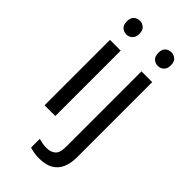

<svg xmlns="http://www.w3.org/2000/svg" viewBox="-298 -805 1112 1112"><g transform="rotate(45 258.0 -248.5)"><path d="M173 -536V0H85V-536ZM130 -737Q150 -737 165.5 -723.5Q181 -710 181 -681Q181 -653 165.5 -639Q150 -625 130 -625Q108 -625 93 -639Q78 -653 78 -681Q78 -710 93 -723.5Q108 -737 130 -737ZM280 240Q255 240 236 236.5Q217 233 203 228V157Q218 161 234 164Q250 167 269 167Q301 167 322 149.5Q343 132 343 83V-536H431V80Q431 130 415 166Q399 202 366 221Q333 240 280 240ZM336 -681Q336 -710 351 -723.5Q366 -737 388 -737Q408 -737 423.5 -723.5Q439 -710 439 -681Q439 -653 423.5 -639Q408 -625 388 -625Q366 -625 351 -639Q336 -653 336 -681Z"/></g></svg>

Font: Noto Sans Thai
Style: Regular
Weight: 400
Designer: Monotype Design Team
Foundry: Monotype Imaging Inc.
Version: Version 2.001